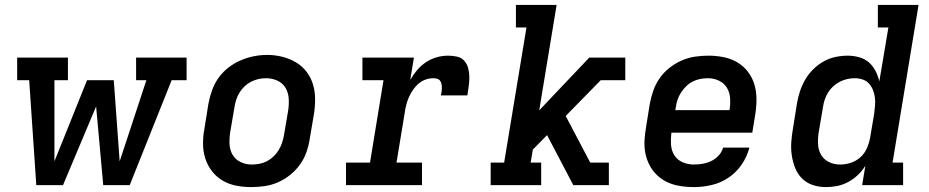

<svg xmlns="http://www.w3.org/2000/svg" viewBox="-20 -755 3790 783"><path d="M128 0 99 -428H50V-520H257V-428H202V-97L335 -428H444L468 -97L577 -428H535V-520H741V-428H680L509 0H401L372 -321L237 0Z M1004 8Q973 8 942.5 2Q912 -4 887 -19Q862 -34 844 -57.5Q826 -81 817 -109.5Q808 -138 808 -169.5Q808 -201 814 -232L830 -332Q835 -359 844.5 -386Q854 -413 870.5 -436.5Q887 -460 910.5 -478.5Q934 -497 960.5 -508.5Q987 -520 1014.5 -525.5Q1042 -531 1070 -531Q1101 -531 1131 -523.5Q1161 -516 1186.5 -501Q1212 -486 1230 -462.5Q1248 -439 1256.5 -410.5Q1265 -382 1265 -350.5Q1265 -319 1260 -288L1243 -188Q1239 -161 1229.5 -134Q1220 -107 1203 -83.5Q1186 -60 1163 -41.5Q1140 -23 1113.5 -11.5Q1087 0 1059 4Q1031 8 1004 8ZM1006 -84Q1022 -84 1038 -87Q1054 -90 1068.5 -97.5Q1083 -105 1095.5 -117Q1108 -129 1116.5 -143Q1125 -157 1130 -172Q1135 -187 1138 -203L1155 -303Q1159 -328 1157.5 -352.5Q1156 -377 1144.5 -396.5Q1133 -416 1111.5 -426Q1090 -436 1065 -436Q1049 -436 1033.5 -432.5Q1018 -429 1003.5 -421.5Q989 -414 977 -402.5Q965 -391 956.5 -377Q948 -363 943 -347.5Q938 -332 936 -317L919 -217Q915 -193 916 -168.5Q917 -144 928 -124.5Q939 -105 960.5 -94.5Q982 -84 1006 -84Q1006 -84 1006 -84Q1006 -84 1006 -84Z M1391 0V-92H1489L1544 -428H1458V-520H1668L1653 -429Q1665 -450 1681 -469Q1697 -488 1717.5 -501.5Q1738 -515 1761 -521.5Q1784 -528 1807 -528Q1826 -528 1844 -524Q1862 -520 1873.5 -507Q1885 -494 1889.5 -476.5Q1894 -459 1894 -440.5Q1894 -422 1891.5 -403.5Q1889 -385 1886 -366H1778Q1780 -374 1781 -382Q1782 -390 1782 -397.5Q1782 -405 1780.5 -412.5Q1779 -420 1774.5 -426Q1770 -432 1762.5 -434Q1755 -436 1747 -436Q1731 -436 1715.5 -430.5Q1700 -425 1687 -414Q1674 -403 1664.5 -389Q1655 -375 1648 -359.5Q1641 -344 1637 -328.5Q1633 -313 1631 -298L1597 -92H1701V0Z M1981 0V-92H2036L2127 -643H2084V-735H2250L2179 -305L2383 -520H2530V-428H2430L2287 -282L2387 -92H2463V0H2318L2211 -204L2153 -145L2144 -92H2187V0Z M2810 8Q2786 8 2762.5 5Q2739 2 2717.5 -5.5Q2696 -13 2677.5 -26Q2659 -39 2645.5 -56Q2632 -73 2623 -94Q2614 -115 2610.5 -138Q2607 -161 2608.5 -184.5Q2610 -208 2614 -232L2630 -332Q2635 -359 2644.5 -386Q2654 -413 2670.5 -436.5Q2687 -460 2710.5 -478.5Q2734 -497 2760.5 -508.5Q2787 -520 2814.5 -524Q2842 -528 2869 -528Q2900 -528 2930.5 -522Q2961 -516 2986.5 -501Q3012 -486 3030 -462.5Q3048 -439 3056.5 -410.5Q3065 -382 3065 -350.5Q3065 -319 3060 -288L3048 -214H2718Q2715 -190 2716.5 -165.5Q2718 -141 2730 -122Q2742 -103 2763.5 -93.5Q2785 -84 2810 -84Q2827 -84 2845 -87Q2863 -90 2880 -98Q2897 -106 2910.5 -120.5Q2924 -135 2929 -153H3036Q3027 -117 3005 -84.5Q2983 -52 2951 -30.5Q2919 -9 2882.5 -0.5Q2846 8 2810 8ZM2734 -306H2955Q2959 -330 2957.5 -354Q2956 -378 2944.5 -397Q2933 -416 2912 -426Q2891 -436 2867 -436Q2851 -436 2835.5 -433Q2820 -430 2805 -422.5Q2790 -415 2778 -403Q2766 -391 2757 -377Q2748 -363 2743 -348Q2738 -333 2736 -317Z M3348 8Q3320 8 3294.5 -0.5Q3269 -9 3250.5 -27.5Q3232 -46 3222.5 -70.5Q3213 -95 3209 -121.5Q3205 -148 3207 -176Q3209 -204 3214 -232L3230 -332Q3234 -357 3242 -381.5Q3250 -406 3263 -429Q3276 -452 3295.5 -471.5Q3315 -491 3338 -504Q3361 -517 3386.5 -522.5Q3412 -528 3437 -528Q3461 -528 3484 -521.5Q3507 -515 3523.5 -500.5Q3540 -486 3550.5 -465.5Q3561 -445 3566 -423L3603 -643H3560V-735H3726L3620 -92H3663V0H3496L3509 -79Q3496 -58 3478 -41Q3460 -24 3438.5 -12.5Q3417 -1 3394 3.5Q3371 8 3348 8ZM3406 -84Q3428 -84 3449.5 -91Q3471 -98 3488 -113Q3505 -128 3514.5 -149Q3524 -170 3528 -191L3545 -291Q3547 -308 3548.5 -324.5Q3550 -341 3548 -357Q3546 -373 3540 -388Q3534 -403 3523.5 -414.5Q3513 -426 3497.5 -431Q3482 -436 3466 -436Q3450 -436 3434.5 -432.5Q3419 -429 3404.5 -421.5Q3390 -414 3377.5 -402.5Q3365 -391 3356.5 -377Q3348 -363 3343 -347.5Q3338 -332 3336 -317L3319 -217Q3315 -193 3316 -168.5Q3317 -144 3328 -124.5Q3339 -105 3360 -94.5Q3381 -84 3406 -84Q3406 -84 3406 -84Q3406 -84 3406 -84Z"/></svg>

Font: Iosevka Etoile SmBdObl
Style: Regular
Weight: 600
Italic angle: -9°
Designer: Belleve Invis
Foundry: Belleve Invis
Version: Version 15.5.2; ttfautohint (v1.8.4)